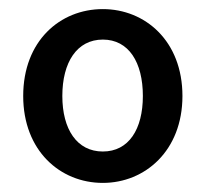

<svg xmlns="http://www.w3.org/2000/svg" viewBox="-20 -830 453 422"><path d="M206 -428C299 -428 381 -499 381 -619C381 -740 299 -810 206 -810C112 -810 31 -740 31 -619C31 -499 112 -428 206 -428ZM206 -497C149 -497 117 -546 117 -619C117 -693 149 -743 206 -743C263 -743 294 -693 294 -619C294 -546 263 -497 206 -497Z"/></svg>

Font: Noto Sans CJK HK Medium
Style: Regular
Weight: 500
Designer: Ryoko NISHIZUKA 西塚涼子 (kana, bopomofo & ideographs); Paul D. Hunt (Latin, Greek & Cyrillic); Sandoll Communications 산돌커뮤니
Foundry: Adobe
Version: Version 2.004;hotconv 1.0.118;makeotfexe 2.5.65603